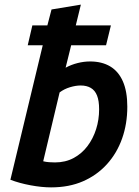

<svg xmlns="http://www.w3.org/2000/svg" viewBox="-20 -797 600 831"><path d="M201 14Q161 14 112.5 5Q64 -4 25 -19L165 -601H100L120 -687H185L203 -756L330 -777L308 -687H460L439 -601H288L264 -504Q288 -517 315.5 -524Q343 -531 370 -531Q421 -531 457 -509.5Q493 -488 512 -444.5Q531 -401 531 -335Q531 -261 508.5 -197.5Q486 -134 443 -86.5Q400 -39 339.5 -12.5Q279 14 201 14ZM218 -94Q263 -94 298.5 -113Q334 -132 358.5 -164.5Q383 -197 396 -238Q409 -279 409 -324Q409 -361 400 -383.5Q391 -406 373 -416.5Q355 -427 329 -427Q308 -427 283 -419.5Q258 -412 238 -397L167 -99Q179 -96 192.5 -95Q206 -94 218 -94Z"/></svg>

Font: Ubuntu Sans Mono SemiBold
Style: Italic
Weight: 600
Italic angle: -13.5°
Monospace: yes
Designer: Dalton Maag Ltd
Foundry: Dalton Maag Ltd
Version: Version 1.006